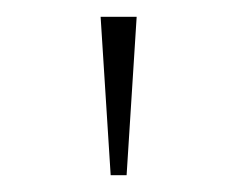

<svg xmlns="http://www.w3.org/2000/svg" viewBox="-20 -734 283 229"><path d="M112 -525H131L143 -714H100Z"/></svg>

Font: Noto Serif Devanagari ExtraCondensed Thin
Style: Regular
Weight: 100
Width: 2
Designer: Universal Thirst, Indian Type Foundry and the Monotype Design Team
Foundry: Monotype Imaging Inc.
Version: Version 2.004